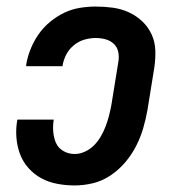

<svg xmlns="http://www.w3.org/2000/svg" viewBox="-20 -558 540 586"><path d="M208 8Q181 8 154.5 3Q128 -2 106 -14Q84 -26 67 -45Q50 -64 41 -88Q32 -112 30 -139.5Q28 -167 33 -193H144Q141 -175 142.5 -156Q144 -137 151 -121.5Q158 -106 173.5 -97Q189 -88 208 -88Q224 -88 240 -95.5Q256 -103 268 -115.5Q280 -128 288.5 -143Q297 -158 303 -174Q309 -190 313 -206Q317 -222 320 -238L341 -368Q344 -384 341 -399Q338 -414 327.5 -424Q317 -434 302.5 -438Q288 -442 272 -442Q255 -442 237.5 -437Q220 -432 205.5 -420Q191 -408 182.5 -392Q174 -376 171 -358Q171 -358 171 -357Q171 -356 171 -356H60Q60 -357 60 -358.5Q60 -360 60 -361Q64 -385 73.5 -408.5Q83 -432 97.5 -453Q112 -474 132.5 -491Q153 -508 176 -519Q199 -530 223.5 -534Q248 -538 272 -538Q299 -538 324.5 -534.5Q350 -531 373 -520.5Q396 -510 414 -493Q432 -476 442.5 -453.5Q453 -431 454 -405Q455 -379 451 -352L430 -222Q425 -194 417 -166.5Q409 -139 395.5 -112.5Q382 -86 362.5 -63Q343 -40 318 -23Q293 -6 264.5 1Q236 8 208 8Z"/></svg>

Font: Iosevka Curly Oblique
Style: Bold
Weight: 700
Italic angle: -9°
Monospace: yes
Designer: Belleve Invis
Foundry: Belleve Invis
Version: Version 11.1.0; ttfautohint (v1.8.3)